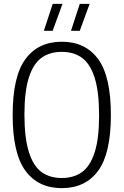

<svg xmlns="http://www.w3.org/2000/svg" viewBox="-20 -965 640 994"><path d="M45.5 -370Q45.5 -569.5 111.8 -659.2Q178 -749 300 -749Q422 -749 488 -659.2Q554 -569.5 554 -370Q554 -170.5 488 -80.8Q422 9 300 9Q178 9 111.8 -80.8Q45.5 -170.5 45.5 -370ZM493 -367.5Q493 -490.5 469.8 -563Q446.5 -635.5 404 -666Q361.5 -696.5 300 -696.5Q238 -696.5 195.5 -666.2Q153 -636 129.8 -564.5Q106.5 -493 106.5 -372.5Q106.5 -249.5 129.8 -177Q153 -104.5 195.5 -74Q238 -43.5 300 -43.5Q361.5 -43.5 404 -73.8Q446.5 -104 469.8 -175.5Q493 -247 493 -367.5ZM207 -805.5 253 -945H303.5L252.5 -805.5ZM347.5 -805.5 393 -945H444L393 -805.5Z"/></svg>

Font: Encode Sans Condensed Light
Style: Regular
Weight: 300
Width: 3
Designer: Multiple Designers
Foundry: Impallari Type
Version: Version 2.000